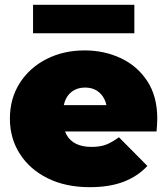

<svg xmlns="http://www.w3.org/2000/svg" viewBox="-20 -766 693 796"><path d="M352 10Q252 10 177.5 -27Q103 -64 62 -128.5Q21 -193 21 -274Q21 -357 61.5 -421Q102 -485 172.5 -521Q243 -557 331 -557Q412 -557 480.5 -525Q549 -493 590.5 -430Q632 -367 632 -274Q632 -262 631 -247.5Q630 -233 629 -221H208V-330H509L424 -301Q424 -333 412.5 -355.5Q401 -378 381 -390.5Q361 -403 333 -403Q305 -403 284.5 -390.5Q264 -378 253 -355.5Q242 -333 242 -301V-267Q242 -232 256 -207Q270 -182 296 -169.5Q322 -157 359 -157Q397 -157 421.5 -167Q446 -177 473 -197L591 -78Q551 -35 492.5 -12.5Q434 10 352 10ZM117 -628V-746H537V-628Z"/></svg>

Font: MOST Montserrat Black
Style: Regular
Weight: 900
Designer: Julieta Ulanovsky
Foundry: Julieta Ulanovsky
Version: Version 8.000;March 11, 2024;FontCreator 15.0.0.2926 64-bit